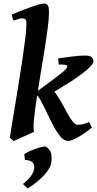

<svg xmlns="http://www.w3.org/2000/svg" viewBox="-20 -762 538 1064"><path d="M497.6 -420.4Q497.6 -405.8 456.3 -370.6Q415 -335.4 341.8 -291L240.7 -229L172.9 -246.1L272.5 -319.8Q311.5 -348.6 332.3 -366.7Q353 -384.8 353 -394Q353 -406.2 305.7 -404.3L301.8 -438Q341.3 -443.8 380.1 -449Q418.9 -454.1 449.7 -454.1Q478.5 -454.1 488 -445.3Q497.6 -436.5 497.6 -420.4ZM251.5 -691.9Q251.5 -660.6 244.1 -604.7Q236.8 -548.8 225.8 -480Q214.8 -411.1 202.9 -339.6Q190.9 -268.1 181.4 -204.1Q171.9 -140.1 167.7 -94.2Q163.6 -48.3 168.5 -31.7Q161.6 -28.3 145.8 -21Q129.9 -13.7 111.3 -5.4Q92.8 2.9 77.1 9.8Q61.5 16.6 55.7 20L34.7 1Q37.1 -17.6 44.7 -64Q52.2 -110.4 62.7 -172.9Q73.2 -235.4 84.2 -304Q95.2 -372.6 104.7 -437Q114.3 -501.5 120.4 -551.8Q126.5 -602.1 126.5 -626.5Q126.5 -650.9 120.4 -655.8Q114.3 -660.6 103 -660.6Q95.7 -660.6 79.1 -655.5Q62.5 -650.4 53.7 -647.5L44.9 -681.2Q65.4 -690.4 92.3 -700.9Q119.1 -711.4 145.8 -720.9Q172.4 -730.5 193.1 -736.3Q213.9 -742.2 222.7 -742.2Q236.3 -742.2 243.9 -734.4Q251.5 -726.6 251.5 -691.9ZM489.3 -55.2Q467.8 -37.1 442.4 -20Q417 -2.9 394 8.1Q371.1 19 356.9 19Q335.9 19 315.9 -4.2Q295.9 -27.3 276.9 -63Q257.8 -98.6 240.2 -136.5Q222.7 -174.3 205.8 -204.6Q189 -234.9 172.9 -246.1L259.3 -272.5Q276.4 -262.2 292.7 -238.8Q309.1 -215.3 324.7 -186.8Q340.3 -158.2 355 -131.6Q369.6 -105 383.5 -87.6Q397.5 -70.3 410.6 -70.3Q423.3 -70.3 440.4 -74Q457.5 -77.6 473.6 -86.4ZM264.2 138.7Q260.3 162.6 241 188.5Q221.7 214.4 193.1 238.8Q164.6 263.2 133.3 282.2L107.4 257.8Q133.3 236.8 148.9 216.8Q164.6 196.8 168.9 176.3Q173.8 151.9 160.6 138.4Q147.5 125 118.2 124.5L114.3 93.8Q119.6 87.9 135.7 79.8Q151.9 71.8 171.6 64.7Q191.4 57.6 208.7 53.2Q226.1 48.8 233.9 49.8Q259.3 66.9 263.7 90.6Q268.1 114.3 264.2 138.7Z"/></svg>

Font: Gentium Plus
Style: Bold Italic
Weight: 700
Italic angle: -8°
Designer: Victor Gaultney, Annie Olsen, Iska Routamaa, Becca Hirsbrunner
Foundry: SIL International
Version: Version 6.101